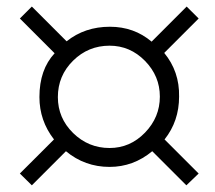

<svg xmlns="http://www.w3.org/2000/svg" viewBox="-20 -720 649 580"><path d="M580.1 -195.8 543 -160.2 439.9 -263.2Q382.8 -215.8 311 -215.8Q236.3 -215.8 179.2 -263.2L76.2 -160.2L40 -195.8L143.1 -298.8Q99.1 -355.5 99.1 -426.8Q99.1 -509.8 145 -559.1L40 -664.1L76.2 -700.2L181.2 -595.2Q236.3 -639.2 312 -639.2Q384.8 -639.2 438 -594.2L543.9 -700.2L580.1 -664.1L476.1 -560.1Q522.5 -503.9 521 -428.2Q521 -354 477.1 -298.8ZM311 -272.9Q373 -272.9 418 -319.3Q462.9 -365.7 462.9 -428.2Q462.9 -490.2 418 -536.1Q373 -582 311 -582Q246.6 -582 200.7 -536.6Q154.8 -491.2 154.8 -426.8Q154.8 -363.3 200.9 -318.1Q247.1 -272.9 311 -272.9Z"/></svg>

Font: Perun
Style: Bold
Weight: 700
Foundry: Copyright (c) Stefan Peev, Context Ltd, 2016
Version: Version 1.0000